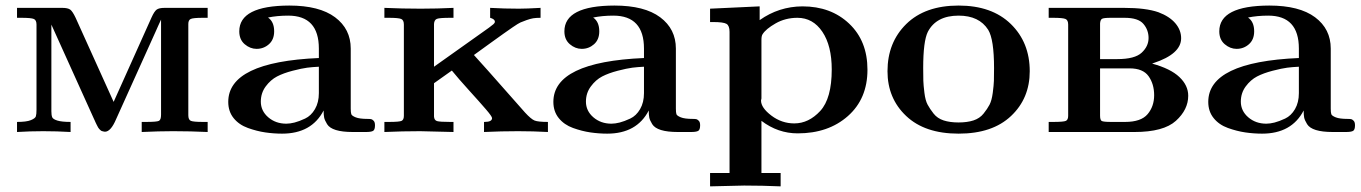

<svg xmlns="http://www.w3.org/2000/svg" viewBox="-20 -473 4876 688"><path d="M41 0V-36.1Q75.2 -36.1 90.6 -42.5Q106 -48.8 108.4 -55.9Q110.8 -63 110.8 -80.1V-384.8Q110.8 -400.9 101.3 -405Q91.8 -409.2 57.1 -409.2H41V-444.8H203.1Q223.1 -444.8 231.7 -438.5Q240.2 -432.1 251 -409.2L387.2 -107.9Q395 -126 522.9 -410.2Q532.7 -432.1 541.3 -438.5Q549.8 -444.8 569.8 -444.8H724.1V-409.2H707Q671.9 -409.2 663.3 -405Q654.8 -400.9 654.8 -387.2V-60.1Q654.8 -43.9 663.8 -40Q672.9 -36.1 707 -36.1H724.1V0Q662.1 -2.9 602.1 -2.9H598.1Q550.3 -2.9 487.8 0V-36.1H503.9Q542 -36.1 549.6 -40Q557.1 -43.9 557.1 -62V-402.8Q554.2 -396 547.6 -382.1Q541 -368.2 538.1 -360.8L396 -45.9Q377 -1 356 -1Q353 -1 350.1 -2Q347.2 -2.9 345 -3.4Q342.8 -3.9 340.3 -6.3Q337.9 -8.8 335.9 -10.5Q334 -12.2 332 -15.6Q330.1 -19 329.1 -21Q328.1 -22.9 325.7 -27.6Q323.2 -32.2 322.5 -34.2Q321.8 -36.1 319.3 -41.5Q316.9 -46.9 315.9 -48.8L164.1 -384.8V-74.2Q164.1 -60.1 167 -53Q169.9 -45.9 185.5 -41Q201.2 -36.1 232.9 -36.1V0Q184.1 -2.9 134.8 -2.9Q87.9 -2.9 41 0Z M797.9 -107.9Q797.9 -251 1122.6 -265.1V-298.8Q1122.6 -417 1012.7 -417Q973.6 -417 940.4 -410.2Q962.4 -395 962.4 -360.8Q962.4 -331.1 943.6 -314.5Q924.8 -297.9 899.4 -297.9Q876.5 -297.9 856.9 -314.5Q837.4 -331.1 837.4 -360.8Q837.4 -452.6 1016.6 -453.1Q1124.5 -453.1 1180.7 -411.1Q1236.8 -369.1 1236.8 -298.8V-84Q1236.8 -69.8 1238.8 -64Q1240.7 -58.1 1254.6 -52.5Q1268.6 -46.9 1297.9 -46.9Q1306.6 -46.9 1310.5 -45.9Q1314.5 -44.9 1319.1 -40Q1323.7 -35.2 1323.7 -23.9Q1323.7 -7.8 1316.7 -3.9Q1309.6 0 1291.5 0H1243.7Q1206.5 0 1183.6 -7.1Q1160.6 -14.2 1152.1 -28.1Q1143.6 -42 1141.6 -51.5Q1139.6 -61 1139.6 -77.1Q1096.7 5.9 990.7 5.9Q960.9 5.9 930.7 1.5Q900.4 -2.9 868.4 -14.4Q836.4 -25.9 817.1 -49.8Q797.9 -73.7 797.9 -107.9ZM914.6 -108.9Q914.6 -75.7 941.2 -52.7Q967.8 -29.8 1005.9 -29.8Q1019 -29.8 1035.4 -33.9Q1051.8 -38.1 1073.2 -48.1Q1094.7 -58.1 1108.6 -82Q1122.6 -106 1122.6 -139.2V-233.9Q1100.6 -232.9 1081.1 -230.5Q1061.5 -228 1028.6 -219.5Q995.6 -210.9 972.7 -199Q949.7 -187 932.1 -163.3Q914.6 -139.6 914.6 -108.9Z M1357.4 0V-36.1H1374Q1411.1 -36.1 1419.2 -40Q1427.2 -43.9 1427.2 -58.1V-384.8Q1427.2 -400.9 1417.7 -405Q1408.2 -409.2 1373 -409.2H1357.4V-444.8Q1422.4 -441.9 1487.3 -441.9Q1546.4 -441.9 1605 -444.8V-409.2H1593.3Q1555.2 -409.2 1545.7 -405.5Q1536.1 -401.9 1535.2 -387.2V-233.9L1732.4 -374L1748 -386.2L1752.4 -391.1L1753.4 -396Q1752.4 -404.8 1736.3 -409.2V-444.8Q1787.1 -441.9 1839.4 -441.9Q1866.2 -441.9 1917 -444.8V-409.2Q1900.9 -409.2 1890.6 -407.5Q1880.4 -405.8 1866.7 -400.9Q1853 -396 1845.2 -392.6Q1837.4 -389.2 1817.4 -375.5Q1797.4 -361.8 1784.2 -352.3Q1771 -342.8 1737.5 -318.8Q1704.1 -294.9 1678.2 -275.9Q1689.5 -264.6 1861.3 -69.8Q1883.3 -45.9 1895.8 -41Q1908.2 -36.1 1943.4 -36.1V0Q1890.1 -2.9 1836.4 -2.9Q1776.4 -2.9 1714.4 0V-36.1H1716.3Q1743.2 -36.1 1743.2 -49.8Q1743.2 -55.7 1721.2 -81.3Q1699.2 -106.9 1660.6 -149.4Q1622.1 -191.9 1599.1 -220.2L1535.2 -174.8V-55.2Q1536.1 -42 1546.1 -39.1Q1556.2 -36.1 1593.3 -36.1H1605V0Q1497.1 -2.9 1485.4 -2.9Q1422.4 -2.9 1357.4 0Z M1962.9 -107.9Q1962.9 -251 2287.6 -265.1V-298.8Q2287.6 -417 2177.7 -417Q2138.7 -417 2105.5 -410.2Q2127.4 -395 2127.4 -360.8Q2127.4 -331.1 2108.6 -314.5Q2089.8 -297.9 2064.5 -297.9Q2041.5 -297.9 2022 -314.5Q2002.4 -331.1 2002.4 -360.8Q2002.4 -452.6 2181.6 -453.1Q2289.6 -453.1 2345.7 -411.1Q2401.9 -369.1 2401.9 -298.8V-84Q2401.9 -69.8 2403.8 -64Q2405.8 -58.1 2419.7 -52.5Q2433.6 -46.9 2462.9 -46.9Q2471.7 -46.9 2475.6 -45.9Q2479.5 -44.9 2484.1 -40Q2488.8 -35.2 2488.8 -23.9Q2488.8 -7.8 2481.7 -3.9Q2474.6 0 2456.5 0H2408.7Q2371.6 0 2348.6 -7.1Q2325.7 -14.2 2317.1 -28.1Q2308.6 -42 2306.6 -51.5Q2304.7 -61 2304.7 -77.1Q2261.7 5.9 2155.8 5.9Q2126 5.9 2095.7 1.5Q2065.4 -2.9 2033.4 -14.4Q2001.5 -25.9 1982.2 -49.8Q1962.9 -73.7 1962.9 -107.9ZM2079.6 -108.9Q2079.6 -75.7 2106.2 -52.7Q2132.8 -29.8 2170.9 -29.8Q2184.1 -29.8 2200.4 -33.9Q2216.8 -38.1 2238.3 -48.1Q2259.8 -58.1 2273.7 -82Q2287.6 -106 2287.6 -139.2V-233.9Q2265.6 -232.9 2246.1 -230.5Q2226.6 -228 2193.6 -219.5Q2160.6 -210.9 2137.7 -199Q2114.7 -187 2097.2 -163.3Q2079.6 -139.6 2079.6 -108.9Z M2524.4 147H2594.2V-358.9Q2594.2 -380.9 2583.3 -387.5Q2572.3 -394 2535.2 -394H2524.4V-441.9L2702.1 -450.2V-400.9Q2771 -449.7 2855.5 -450.2Q2957.5 -450.2 3022.9 -388.2Q3088.4 -326.2 3088.4 -223.1Q3088.4 -119.1 3018.3 -57.1Q2948.2 4.9 2838.4 4.9Q2767.6 4.9 2708.5 -40V147H2777.3V194.8Q2711.4 191.9 2646.5 191.9Q2635.3 191.9 2524.4 194.8ZM2707 -112.8Q2707 -86.9 2744.1 -58.8Q2781.2 -30.8 2826.2 -30.8Q2877.9 -30.8 2919.2 -75.4Q2960.4 -120.1 2960.4 -224.1Q2960.4 -309.1 2926.8 -359.1Q2893.1 -409.2 2837.4 -409.2Q2794.4 -409.2 2759.3 -389.2Q2724.1 -369.1 2712.4 -350.1Q2708.5 -344.2 2708.5 -330.1V-120.1Q2708.5 -119.1 2707.8 -116.9Q2707 -114.7 2707 -112.8Z M3160.2 -217.8Q3160.2 -320.8 3227.5 -387Q3294.9 -453.1 3415 -453.1Q3534.2 -453.1 3602.1 -387Q3669.9 -320.8 3669.9 -217.8Q3669.9 -120.6 3603 -57.4Q3536.1 5.9 3415 5.9Q3293.9 5.9 3227.1 -57.4Q3160.2 -120.6 3160.2 -217.8ZM3288.1 -229Q3288.1 -199.2 3288.6 -183.6Q3289.1 -168 3292.5 -140.4Q3295.9 -112.8 3304 -97.9Q3312 -83 3325.4 -65.9Q3338.9 -48.8 3361.3 -41.5Q3383.8 -34.2 3414.8 -34.2Q3445.8 -34.2 3468.3 -41.5Q3490.7 -48.8 3504.4 -65.9Q3518.1 -83 3525.9 -97.9Q3533.7 -112.8 3537.4 -140.4Q3541 -168 3541.5 -183.6Q3542 -199.2 3542 -229Q3542 -332 3521 -366.2Q3488.8 -417 3415 -417Q3335 -417 3304.7 -358.9Q3288.1 -325.2 3288.1 -229Z M3737.8 0V-36.1H3754.4Q3791.5 -36.1 3799.6 -40Q3807.6 -43.9 3807.6 -58.1V-384.8Q3807.6 -400.9 3798.1 -405Q3788.6 -409.2 3753.4 -409.2H3737.8V-444.8H4007.8Q4085.9 -444.8 4130.9 -429.2Q4170.9 -414.1 4191.7 -389.6Q4212.4 -365.2 4212.4 -335.9Q4212.4 -279.8 4113.8 -247.1Q4109.9 -245.1 4108.4 -245.1Q4174.3 -227.1 4206.1 -197Q4237.8 -167 4237.8 -129.9Q4237.8 -80.1 4193.6 -40Q4149.4 0 4045.4 0ZM3921.9 -59.1Q3921.9 -43 3927.7 -39.6Q3933.6 -36.1 3961.4 -36.1H4011.7Q4068.8 -36.1 4092.3 -64Q4115.7 -91.8 4115.7 -131.8Q4115.7 -171.9 4095.7 -200Q4075.7 -228 4027.8 -228H3921.9ZM3921.9 -261.2H3983.4Q4046.4 -261.2 4071 -284.2Q4095.7 -307.1 4095.7 -336.9Q4095.7 -365.7 4077.1 -387.5Q4058.6 -409.2 4009.8 -409.2H3960.4Q3934.6 -409.2 3928.7 -405.5Q3922.9 -401.9 3921.9 -389.2Z M4309.6 -107.9Q4309.6 -251 4634.3 -265.1V-298.8Q4634.3 -417 4524.4 -417Q4485.4 -417 4452.1 -410.2Q4474.1 -395 4474.1 -360.8Q4474.1 -331.1 4455.3 -314.5Q4436.5 -297.9 4411.1 -297.9Q4388.2 -297.9 4368.7 -314.5Q4349.1 -331.1 4349.1 -360.8Q4349.1 -452.6 4528.3 -453.1Q4636.2 -453.1 4692.4 -411.1Q4748.5 -369.1 4748.5 -298.8V-84Q4748.5 -69.8 4750.5 -64Q4752.4 -58.1 4766.4 -52.5Q4780.3 -46.9 4809.6 -46.9Q4818.4 -46.9 4822.3 -45.9Q4826.2 -44.9 4830.8 -40Q4835.4 -35.2 4835.4 -23.9Q4835.4 -7.8 4828.4 -3.9Q4821.3 0 4803.2 0H4755.4Q4718.3 0 4695.3 -7.1Q4672.4 -14.2 4663.8 -28.1Q4655.3 -42 4653.3 -51.5Q4651.4 -61 4651.4 -77.1Q4608.4 5.9 4502.4 5.9Q4472.7 5.9 4442.4 1.5Q4412.1 -2.9 4380.1 -14.4Q4348.1 -25.9 4328.9 -49.8Q4309.6 -73.7 4309.6 -107.9ZM4426.3 -108.9Q4426.3 -75.7 4452.9 -52.7Q4479.5 -29.8 4517.6 -29.8Q4530.8 -29.8 4547.1 -33.9Q4563.5 -38.1 4585 -48.1Q4606.4 -58.1 4620.4 -82Q4634.3 -106 4634.3 -139.2V-233.9Q4612.3 -232.9 4592.8 -230.5Q4573.2 -228 4540.3 -219.5Q4507.3 -210.9 4484.4 -199Q4461.4 -187 4443.8 -163.3Q4426.3 -139.6 4426.3 -108.9Z"/></svg>

Font: CMU Serif
Style: Bold
Weight: 700
Version: Version 0.7.0